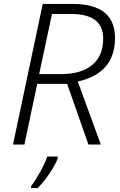

<svg xmlns="http://www.w3.org/2000/svg" viewBox="-20 -734 608 975"><path d="M46 0H104L169 -308H321L429 0H492L375 -320Q564 -362 564 -541Q564 -714 349 -714H197ZM179 -358 244 -663H342Q504 -663 504 -538Q504 -450 448 -404Q392 -358 294 -358ZM138 221H171Q203 190 232 146Q261 102 273 71V61H220Q207 98 183 141Q159 184 138 211Z"/></svg>

Font: Noto Sans UI Light
Style: Italic
Weight: 300
Italic angle: -12°
Designer: Monotype Design Team
Foundry: Monotype Imaging Inc.
Version: Version 1.901